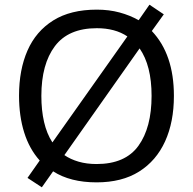

<svg xmlns="http://www.w3.org/2000/svg" viewBox="-20 -766 821 817"><path d="M720 -358Q720 -247 682.5 -164.5Q645 -82 572 -36Q499 10 391 10Q279 10 206 -37L158 31L97 -9L149 -83Q105 -132 83 -202Q61 -272 61 -359Q61 -469 97 -551Q133 -633 206.5 -679Q280 -725 392 -725Q444 -725 488.5 -713Q533 -701 570 -680L616 -746L677 -705L626 -634Q720 -535 720 -358ZM156 -358Q156 -297 167.5 -247Q179 -197 203 -160L522 -611Q470 -646 392 -646Q271 -646 213.5 -569.5Q156 -493 156 -358ZM625 -358Q625 -487 574 -560L254 -106Q280 -88 314.5 -78Q349 -68 391 -68Q513 -68 569 -145.5Q625 -223 625 -358Z"/></svg>

Font: Noto Sans Old Sogdian
Style: Regular
Weight: 400
Designer: Monotype Design Team
Foundry: Monotype Imaging Inc.
Version: Version 2.002; ttfautohint (v1.8.4.7-5d5b)